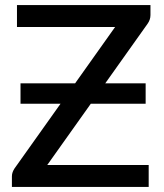

<svg xmlns="http://www.w3.org/2000/svg" viewBox="-20 -738 646 758"><path d="M574 -678.5Q574 -660 562.5 -644L395.5 -409H555V-328.5H338.5L166.5 -86.5H567V0H27V-42Q27 -50.5 29.8 -58Q32.5 -65.5 37 -72.5L219 -328.5H61V-409H276.5L434.5 -631.5H47V-718H574Z"/></svg>

Font: Lato 2
Style: Regular
Weight: 500
Designer: Lukasz Dziedzic with Adam Twardoch and Botio Nikoltchev
Foundry: tyPoland Lukasz Dziedzic
Version: Version 2.015; 2015-08-06; http://www.latofonts.com/